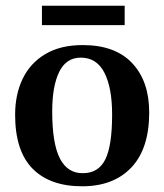

<svg xmlns="http://www.w3.org/2000/svg" viewBox="-20 -643 575 673"><path d="M268 10Q155 10 94 -52Q33 -114 33 -241Q33 -312 59.5 -367Q86 -422 139 -453.5Q192 -485 270 -485Q384 -485 443.5 -421.5Q503 -358 503 -249Q503 -122 440.5 -56Q378 10 268 10ZM271 -36Q325 -36 349 -84Q373 -132 373 -242Q373 -335 346 -388Q319 -441 263 -441Q212 -441 187.5 -391Q163 -341 163 -252Q163 -140 190 -87.5Q217 -35 271 -36ZM417 -555H127V-623H417Z"/></svg>

Font: STIX Two Text SemiBold
Style: Regular
Weight: 600
Designer: Ross Mills, John Hudson & Paul Hanslow, Tiro Typeworks Ltd; with prior portions MicroPress Inc., and Coen Hoffman.
Foundry: Tiro Typeworks Ltd
Version: Version 2.13 b171